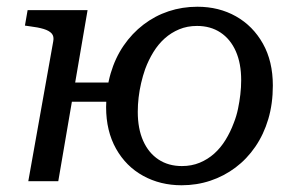

<svg xmlns="http://www.w3.org/2000/svg" viewBox="-20 -538 874 570"><path d="M153 -236H354L364 -293H163ZM64 0H153L240 -508H62L54 -462L68 -460Q93 -457 109.5 -452Q126 -447 133.5 -438.5Q141 -430 138 -415ZM566 -518Q521 -518 480.5 -504.5Q440 -491 406 -465Q372 -439 347 -402.5Q322 -366 308.5 -320Q295 -274 295 -220Q295 -149 324.5 -96.5Q354 -44 405 -16Q456 12 519 12Q564 12 604.5 -1.5Q645 -15 679 -40.5Q713 -66 738 -102.5Q763 -139 776.5 -184.5Q790 -230 790 -284Q790 -356 760.5 -408.5Q731 -461 680.5 -489.5Q630 -518 566 -518ZM696 -300Q696 -279 693.5 -257.5Q691 -236 686.5 -214.5Q682 -193 674 -173Q664 -146 649.5 -122.5Q635 -99 616 -82Q597 -65 573 -55Q549 -45 520 -45Q480 -45 450.5 -64.5Q421 -84 405 -120Q389 -156 389 -206Q389 -227 391.5 -248.5Q394 -270 399 -291.5Q404 -313 411 -333Q421 -360 435.5 -383.5Q450 -407 469 -424Q488 -441 512 -451Q536 -461 565 -461Q605 -461 634.5 -441.5Q664 -422 680 -386Q696 -350 696 -300Z"/></svg>

Font: Roboto Serif 20pt
Style: Italic
Weight: 400
Italic angle: -10°
Designer: Greg Gazdowicz
Foundry: Commercial Type
Version: Version 1.008